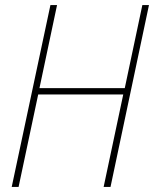

<svg xmlns="http://www.w3.org/2000/svg" viewBox="-20 -734 605 754"><path d="M26 0 178 -714H204L135 -388H470L539 -714H565L414 0H387L464 -363H130L53 0Z"/></svg>

Font: Noto Sans UI SemiCondensed Thin
Style: Italic
Weight: 250
Width: 4
Italic angle: -12°
Designer: Monotype Design Team
Foundry: Monotype Imaging Inc.
Version: Version 1.901